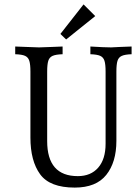

<svg xmlns="http://www.w3.org/2000/svg" viewBox="-20 -838 617 871"><path d="M577 -592Q547 -591 532.5 -584.5Q518 -578 513 -562Q508 -546 508 -513V-199Q508 -102 462 -44.5Q416 13 319 13Q206 13 162 -47.5Q118 -108 118 -214V-513Q118 -546 113 -562Q108 -578 94 -584.5Q80 -591 49 -592V-627Q91 -625 101 -625Q147 -623 157 -623Q168 -623 214 -625Q224 -625 264 -627V-592Q233 -591 218.5 -584.5Q204 -578 199 -562Q194 -546 194 -513V-198Q194 -39 333 -39Q392 -39 425.5 -77.5Q459 -116 459 -186V-513Q459 -546 454 -562Q449 -578 435 -584.5Q421 -591 390 -592V-627L446 -624L484 -623Q490 -623 524 -625Q531 -625 577 -627ZM412 -765 280 -659 254 -684 359 -818Z"/></svg>

Font: Gupter
Style: Regular
Weight: 400
Designer: Octavio Pardo
Version: Version 1.000